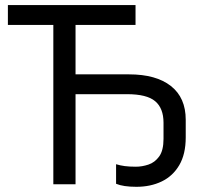

<svg xmlns="http://www.w3.org/2000/svg" viewBox="-20 -717 823 747"><path d="M510.7 9.8Q459.5 9.8 431.6 -2V-78.1Q447.3 -73.2 465.3 -70.8Q483.4 -68.4 508.8 -68.4Q532.7 -68.4 557.6 -76.7Q582.5 -85 599.4 -108.4Q616.2 -131.8 616.2 -176.8V-239.3Q616.2 -295.9 583.7 -323.2Q551.3 -350.6 474.1 -350.6H273.9V0H187.5V-620.1H10.7V-697.3H507.3V-620.1H273.9V-427.7H481.9Q587.4 -427.7 645 -382.3Q702.6 -336.9 702.6 -251V-182.6Q702.6 -117.2 677.5 -74.5Q652.3 -31.7 609.1 -11Q565.9 9.8 510.7 9.8Z"/></svg>

Font: Lunasima
Style: Regular
Weight: 400
Designer: The DocRepair Project, Monotype Design Team
Foundry: Google
Version: Version 2.009